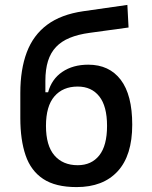

<svg xmlns="http://www.w3.org/2000/svg" viewBox="-20 -759 626 789"><path d="M294.9 9.8Q208 9.8 157.5 -23.7Q106.9 -57.1 85.2 -120.6Q63.5 -184.1 63.5 -273.9V-377Q63.5 -473.6 90.1 -544.2Q116.7 -614.7 173.8 -657.2Q231 -699.7 322.3 -712.9L503.4 -738.8L508.3 -646L348.1 -624Q301.3 -617.7 266.8 -603.5Q232.4 -589.4 210.2 -565.9Q188 -542.5 177.2 -508.1Q166.5 -473.6 166.5 -426.8V-379.9H177.7Q192.4 -434.1 236.1 -463.6Q279.8 -493.2 342.8 -493.2Q428.7 -493.2 476.1 -431.2Q523.4 -369.1 523.4 -246.6Q523.4 -120.1 463.6 -55.2Q403.8 9.8 294.9 9.8ZM299.3 -80.1Q356 -80.1 387.9 -120.4Q419.9 -160.6 419.9 -241.7Q419.9 -322.8 387.9 -363Q356 -403.3 299.3 -403.3Q238.3 -403.3 203.6 -363Q168.9 -322.8 168.9 -241.7Q168.9 -160.6 203.6 -120.4Q238.3 -80.1 299.3 -80.1Z"/></svg>

Font: Cascadia Code
Style: Regular
Weight: 400
Designer: Aaron Bell
Foundry: Saja Typeworks
Version: Version 2404.023